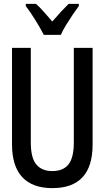

<svg xmlns="http://www.w3.org/2000/svg" viewBox="-20 -961 540 991"><path d="M250 10Q148 10 95 -46.5Q42 -103 42 -217V-714H139V-225Q139 -146 167.5 -112Q196 -78 250 -78Q306 -78 333.5 -112.5Q361 -147 361 -226V-714H458V-215Q458 10 250 10ZM206 -781Q190 -813 164 -855Q138 -897 113 -930V-941H166Q185 -924 206.5 -899.5Q228 -875 250 -850Q275 -879 292.5 -898Q310 -917 334 -941H387V-930Q372 -910 354.5 -884Q337 -858 320.5 -831Q304 -804 294 -781Z"/></svg>

Font: Noto Sans Mono ExtraCondensed Medium
Style: Regular
Weight: 500
Width: 2
Designer: Monotype Design Team
Foundry: Monotype Imaging Inc.
Version: Version 2.014